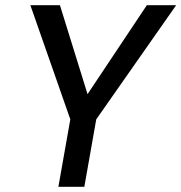

<svg xmlns="http://www.w3.org/2000/svg" viewBox="-20 -720 699 740"><path d="M205 0 251 -260 97 -700H211L319 -352H314L546 -700H659L351 -260L305 0Z"/></svg>

Font: DM Sans Medium
Style: Italic
Weight: 500
Italic angle: -10°
Designer: Colophon Foundry, Jonny Pinhorn
Foundry: Colophon Foundry
Version: Version 4.004;gftools[0.9.30]